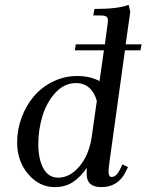

<svg xmlns="http://www.w3.org/2000/svg" viewBox="-20 -766 605 793"><path d="M50.8 -178.2Q50.8 -231 69.3 -280.8Q87.9 -330.6 120.1 -368.4Q152.3 -406.2 199.2 -429.2Q246.1 -452.1 298.8 -452.1Q351.6 -452.1 391.1 -431.2L409.2 -558.1H289.1L293 -583H413.1L423.8 -662.1Q425.8 -675.8 425.8 -682.1Q425.8 -693.4 418.9 -697.8Q412.1 -702.1 395 -702.1H365.2L370.1 -729Q470.2 -729 511.2 -746.1L518.1 -717.8L499 -583H564.9L560.1 -558.1H496.1L433.1 -104Q428.2 -68.8 428.2 -58.1Q428.2 -35.2 440.9 -35.2Q460 -35.2 475.1 -64.9L485.8 -86.9L508.8 -76.2L498 -54.2Q466.8 6.8 397.9 6.8Q337.9 6.8 337.9 -47.9Q337.9 -64.5 338.9 -73.2Q312.5 -34.7 281 -13.9Q249.5 6.8 206.1 6.8Q142.1 6.8 96.4 -46.9Q50.8 -100.6 50.8 -178.2ZM138.2 -169.9Q138.2 -108.4 159.4 -70.3Q180.7 -32.2 220.2 -32.2Q268.6 -32.2 308.1 -78.9Q347.7 -125.5 358.9 -201.2L379.9 -349.1Q370.6 -383.8 348.6 -403.3Q326.7 -422.9 293.9 -422.9Q245.6 -422.9 209 -383.1Q172.4 -343.3 155.3 -286.6Q138.2 -230 138.2 -169.9Z"/></svg>

Font: Dihjauti
Style: Bold Italic
Weight: 700
Italic angle: -9°
Designer: T. Christopher White
Version: Version 3.0.0